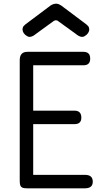

<svg xmlns="http://www.w3.org/2000/svg" viewBox="-20 -1021 558 1041"><path d="M87 -45C87 -9 92 0 128 0H440C469 0 483 -12 483 -36C483 -61 469 -73 440 -73H160V-348H384C409 -348 421 -360 421 -383C421 -408 409 -421 384 -421H160V-667H432C457 -667 469 -679 469 -703C469 -728 457 -740 432 -740H128C101 -740 87 -725 87 -695ZM271 -907C275 -910 279 -911 283 -911C287 -911 292 -910 296 -906L390 -838C400 -830 412 -821 425 -821C430 -821 434 -822 439 -825C455 -834 464 -848 464 -862C464 -867 462 -872 460 -877C458 -879 451 -887 448 -889L312 -991C304 -996 296 -1001 284 -1001C274 -1001 263 -997 254 -991L118 -889C115 -887 108 -879 106 -877C104 -872 102 -867 102 -862C102 -848 111 -834 127 -825C132 -822 136 -821 141 -821C154 -821 166 -830 176 -838Z"/></svg>

Font: Numismatica Pro
Style: Regular
Weight: 400
Designer: Chris Hopkins
Foundry: Edward C. D. Hopkins
Version: Version 2.19D